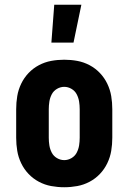

<svg xmlns="http://www.w3.org/2000/svg" viewBox="-20 -779 540 807"><path d="M250 8Q222 8 195 3Q168 -2 143.5 -15Q119 -28 100 -48Q81 -68 69 -93Q57 -118 52.5 -145Q48 -172 48 -200V-320Q48 -348 52.5 -375Q57 -402 69 -427Q81 -452 100 -472Q119 -492 143.5 -505Q168 -518 195 -523Q222 -528 250 -528Q278 -528 305 -523Q332 -518 356.5 -505Q381 -492 400 -472Q419 -452 431 -427Q443 -402 447.5 -375Q452 -348 452 -320V-200Q452 -172 447.5 -145Q443 -118 431 -93Q419 -68 400 -48Q381 -28 356.5 -15Q332 -2 305 3Q278 8 250 8ZM250 -106Q266 -106 280.5 -114.5Q295 -123 302.5 -137.5Q310 -152 312.5 -168Q315 -184 315 -200V-320Q315 -336 312.5 -352Q310 -368 302.5 -382.5Q295 -397 280.5 -405.5Q266 -414 250 -414Q234 -414 219.5 -405.5Q205 -397 197.5 -382.5Q190 -368 187.5 -352Q185 -336 185 -320V-200Q185 -184 187.5 -168Q190 -152 197.5 -137.5Q205 -123 219.5 -114.5Q234 -106 250 -106ZM196 -600 208 -759H322L289 -600Z"/></svg>

Font: Iosevka Heavy
Style: Regular
Weight: 900
Monospace: yes
Designer: Belleve Invis
Foundry: Belleve Invis
Version: Version 32.5.0; ttfautohint (v1.8.4)